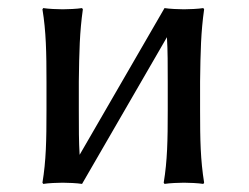

<svg xmlns="http://www.w3.org/2000/svg" viewBox="-20 -452 617 475"><path d="M95 -250V-179C95 -105 94 -54 85 0L87 3C99 1 123 0 135 0C147 0 171 1 183 3L393 -360C395 -327 395 -291 395 -250V-179C395 -105 394 -54 385 0L387 3C399 1 423 0 435 0C447 0 471 1 483 3L485 0C476 -57 475 -104 475 -179V-250C476 -325 477 -372 485 -429L483 -432C471 -430 447 -429 435 -429C423 -429 399 -430 387 -432L177 -69C175 -101 175 -135 175 -179V-250C176 -325 177 -372 185 -429L183 -432C171 -430 147 -429 135 -429C123 -429 99 -430 87 -432L85 -429C94 -375 95 -321 95 -250Z"/></svg>

Font: Libertinus Sans
Style: Regular
Weight: 400
Designer: Philipp H. Poll, Khaled Hosny
Foundry: Caleb Maclennan
Version: Version 7.050;RELEASE